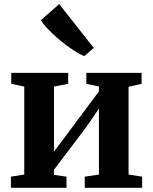

<svg xmlns="http://www.w3.org/2000/svg" viewBox="-20 -894 728 914"><path d="M296.5 0H32V-53L95.5 -63V-482L33.5 -495V-547H304.5V-495L237 -482V-172L451 -459V-482L391 -495V-547H654V-495L592 -481V-63L656.5 -53V0H383.5V-53L451 -63V-377L392.5 -291.5L237 -86V-61.5L296.5 -53ZM380.5 -627Q353 -638 310.2 -668.2Q267.5 -698.5 229.2 -734.8Q191 -771 174.5 -798L262 -874.5L426.5 -665.5L381.5 -627Z"/></svg>

Font: Merriweather Text
Style: Bold
Weight: 700
Designer: Eben Sorkin
Foundry: Eben Sorkin
Version: Version 2.100